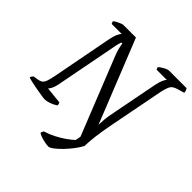

<svg xmlns="http://www.w3.org/2000/svg" viewBox="-243 -876 1248 1248"><g transform="rotate(45 381.5 -252.0)"><path d="M394 200Q380 200 360.5 196Q341 192 322.5 186Q304 180 295 172Q299 156 306 150Q341 140 376 122Q411 104 441 83Q471 62 490 44L497 7L288 -517Q274 -551 268 -576.5Q262 -602 261 -614H252Q250 -609 245.5 -594Q241 -579 237 -554L155 -129Q150 -105 141.5 -88.5Q133 -72 126 -66L242 -54Q248 -44 248 -32Q229 -18 203.5 -9Q178 0 162 0Q153 0 130 -3.5Q107 -7 79 -12Q51 -17 26.5 -22.5Q2 -28 -9 -32Q-8 -39 -3.5 -45.5Q1 -52 5 -55L33 -59Q53 -62 65 -69Q77 -76 85 -96Q93 -116 101 -158L181 -576Q188 -610 198 -630Q208 -650 214 -655H122Q120 -658 118 -663Q116 -668 116 -674Q123 -680 136 -687Q149 -694 161.5 -699Q174 -704 179 -704H296L525 -131Q525 -149 527.5 -180Q530 -211 542 -268L601 -572Q615 -638 634 -651H539Q538 -653 535.5 -657.5Q533 -662 533 -669Q539 -675 552 -683.5Q565 -692 578.5 -698Q592 -704 598 -704H761Q765 -700 768.5 -690.5Q772 -681 772 -672L724 -658Q704 -652 692.5 -643.5Q681 -635 673.5 -616.5Q666 -598 659 -565L584 -179Q573 -121 566 -68.5Q559 -16 558 31Q545 56 523 85Q501 114 476 140Q451 166 428.5 183Q406 200 394 200Z"/></g></svg>

Font: Texturina 72pt 72pt Regular
Style: Italic
Weight: 400
Italic angle: -11°
Designer: Guillermo Torres Carreño
Foundry: Omnibus-Type
Version: Version 1.002; ttfautohint (v1.8.3)